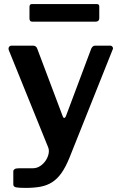

<svg xmlns="http://www.w3.org/2000/svg" viewBox="-20 -753 594 938"><path d="M105 165Q75 165 60 162.5Q45 160 45 148V84Q45 78 51 73.5Q57 69 74 69H140Q160 69 176.5 58Q193 47 203.5 31Q214 15 217.5 -2.5Q221 -20 215 -34L23 -508Q20 -517 24 -523.5Q28 -530 38 -530H142Q149 -530 154.5 -526Q160 -522 162 -515L286 -186Q289 -177 294 -177Q299 -177 303 -188L426 -516Q429 -522 433.5 -526Q438 -530 445 -530H518Q526 -530 530 -523.5Q534 -517 530 -510L320 16Q301 63 280.5 92Q260 121 235 137Q210 153 178.5 159Q147 165 105 165ZM465 -721V-664Q465 -647 445 -647H139Q131 -647 127.5 -651Q124 -655 124 -663V-719Q124 -733 135 -733H454Q465 -733 465 -721Z"/></svg>

Font: Libre Franklin SemiBold
Style: Regular
Weight: 600
Designer: Pablo Impallari, Rodrigo Fuenzalida, Nhung Nguyen
Foundry: Impallari Type
Version: Version 3.000